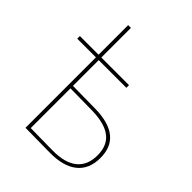

<svg xmlns="http://www.w3.org/2000/svg" viewBox="-209 -860 981 981"><g transform="rotate(45 281.5 -370.0)"><path d="M142 0V-742H162V-323L328 -321Q424 -319 473 -279.5Q522 -240 522 -162Q522 -81 470 -39Q418 3 319 2ZM502 -161Q502 -232 457 -266.5Q412 -301 321 -303L162 -305V-18L321 -16Q411 -15 456.5 -52Q502 -89 502 -161ZM7 -528H362V-509H7Z"/></g></svg>

Font: iiserrat Thin
Style: Regular
Weight: 100
Designer: Akira Ohta
Foundry: Akira Ohta
Version: Version 1.200;Glyphs 3.3.1 (3343)